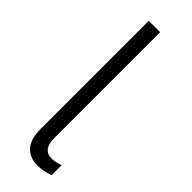

<svg xmlns="http://www.w3.org/2000/svg" viewBox="-237 -718 747 747"><g transform="rotate(45 136.0 -345.0)"><path d="M166.5 7.5Q125 7.5 100 -18.8Q75 -45 75 -103V-697H137.5V-114.5Q137.5 -51 186.5 -50.5Q205 -50.5 232.5 -60V-5Q195.5 7.5 166.5 7.5Z"/></g></svg>

Font: Acari Sans Neue
Style: Regular
Weight: 400
Designer: Alfredo Marco Pradil (font), Cristiano Sobral (main changes)
Foundry: Hanken Design Co. (font), Cristiano Sobral (main changes)
Version: Version 2.459;March 19, 2022;FontCreator 14.0.0.2808 64-bit;